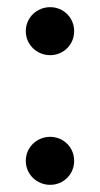

<svg xmlns="http://www.w3.org/2000/svg" viewBox="-20 -502 279 536"><path d="M120 -348C157 -348 187 -377 187 -415C187 -453 157 -482 120 -482C83 -482 52 -453 52 -415C52 -377 83 -348 120 -348ZM120 14C157 14 187 -15 187 -53C187 -91 157 -120 120 -120C83 -120 52 -91 52 -53C52 -15 83 14 120 14Z"/></svg>

Font: Hibana SubMedium
Style: Regular
Weight: 500
Width: 6
Designer: pygmalion
Foundry: ybstudio
Version: Version 0.930;hotconv 1.0.109;makeotfexe 2.5.65596